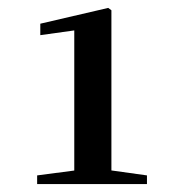

<svg xmlns="http://www.w3.org/2000/svg" viewBox="-20 -938 445 486"><path d="M74 -472V-494L173 -507H259L352 -494V-472ZM168 -472V-861L82 -849V-878L254 -918L262 -912V-472Z"/></svg>

Font: Noto Serif JP ExtraLight
Style: Bold
Weight: 700
Version: Version 2.003-H1;hotconv 1.1.1;makeotfexe 2.6.0